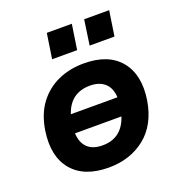

<svg xmlns="http://www.w3.org/2000/svg" viewBox="-132 -832 885 952"><g transform="rotate(-20 310.0 -355.5)"><path d="M282 11Q152 11 89.5 -64Q27 -139 47 -270Q60 -352 100.5 -406.5Q141 -461 202.5 -489Q264 -517 340 -517Q469 -517 531 -442Q593 -367 573 -237Q553 -115 474 -52Q395 11 282 11ZM331 -403Q280 -403 245.5 -378Q211 -353 194 -302H440Q437 -352 408.5 -377.5Q380 -403 331 -403ZM290 -103Q392 -103 426 -206H181Q183 -157 210.5 -130Q238 -103 290 -103ZM398 -590 417 -722H549L529 -590ZM200 -590 220 -722H352L332 -590Z"/></g></svg>

Font: Mulish ExtraBold
Style: Italic
Weight: 800
Italic angle: -9°
Designer: Vernon Adams
Foundry: Vernon Adams
Version: Version 3.603; ttfautohint (v1.8.3)